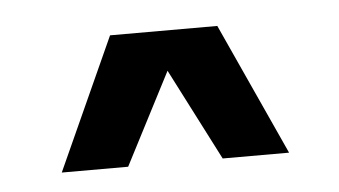

<svg xmlns="http://www.w3.org/2000/svg" viewBox="-28 -759 427 242"><g transform="rotate(-5 185.5 -637.5)"><path d="M253.4 -720.7H117.7L42 -553.7H126L186 -669.9L245.6 -553.7H329.6Z"/></g></svg>

Font: Estedad SemiBold
Style: Regular
Weight: 600
Designer: Amin Abedi
Version: Version 7.3